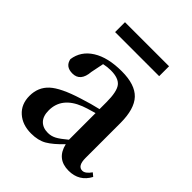

<svg xmlns="http://www.w3.org/2000/svg" viewBox="-212 -866 1005 1005"><g transform="rotate(45 290.5 -364.0)"><path d="M451.2 -744.1V-670.9H125V-744.1ZM352.5 -101.6V-298.8Q293.9 -282.2 278.3 -275.4Q168.9 -232.4 168.9 -135.7Q168.9 -92.8 190.4 -70.8Q211.9 -48.8 249 -48.8Q273.4 -48.8 294.9 -60.1Q316.4 -71.3 352.5 -101.6ZM561.5 -69.3 580.1 -53.7Q543.9 14.6 465.8 14.6Q377.9 14.6 357.4 -73.2Q311.5 -25.4 276.4 -4.9Q241.2 15.6 189.5 15.6Q125 15.6 84.5 -20.5Q43.9 -56.6 43.9 -118.2Q43.9 -181.6 87.4 -222.2Q130.9 -262.7 244.1 -297.9Q304.7 -317.4 352.5 -328.1V-378.9Q352.5 -457 330.6 -485.4Q308.6 -513.7 251 -513.7Q225.6 -513.7 199.2 -507.8L184.6 -435.5Q178.7 -359.4 120.1 -359.4Q68.4 -359.4 59.6 -405.3Q69.3 -473.6 130.9 -512.2Q192.4 -550.8 294.9 -550.8Q393.6 -550.8 437.5 -504.4Q481.4 -458 481.4 -353.5V-95.7Q481.4 -36.1 516.6 -36.1Q538.1 -36.1 561.5 -69.3Z"/></g></svg>

Font: GenYoMin TW TTF Bold
Style: Regular
Weight: 700
Version: Version 1.300